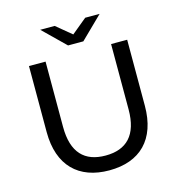

<svg xmlns="http://www.w3.org/2000/svg" viewBox="-127 -999 1045 1118"><g transform="rotate(-15 395.5 -439.5)"><path d="M442 -757 575 -887H488L396 -811L304 -887H217L350 -757ZM594 -700V-306C594 -151 522 -81 396 -81C270 -81 199 -151 199 -306V-700H99V-302C99 -99 211 8 395 8C580 8 691 -99 691 -302V-700Z"/></g></svg>

Font: AWKNG-Font Medium
Style: Regular
Weight: 500
Designer: Awakening Church
Foundry: Awakening Church
Version: Version 1.700;PS 001.700;hotconv 1.0.88;makeotf.lib2.5.64775